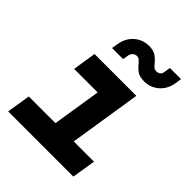

<svg xmlns="http://www.w3.org/2000/svg" viewBox="-220 -915 1039 1039"><g transform="rotate(45 300.0 -395.0)"><path d="M521 0H22L44 -136H248L292 -415H112L133 -550H453L388 -136H543ZM340 -680Q329 -693 321.5 -699Q314 -705 303 -705Q290 -705 280 -696Q270 -687 267 -672L262 -640H177L183 -675Q191 -727 226.5 -758.5Q262 -790 311 -790Q344 -790 362.5 -778Q381 -766 398 -745Q409 -732 416.5 -726Q424 -720 435 -720Q449 -720 458.5 -727.5Q468 -735 469 -748L475 -785H560L555 -750Q547 -698 511.5 -666.5Q476 -635 427 -635Q394 -635 375.5 -647Q357 -659 340 -680Z"/></g></svg>

Font: JetBrains Mono Extra Bold
Style: Italic
Weight: 800
Italic angle: -9°
Monospace: yes
Designer: Philipp Nurullin, Konstantin Bulenkov
Foundry: JetBrains
Version: 2.002